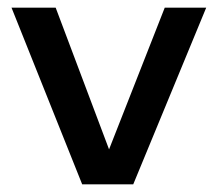

<svg xmlns="http://www.w3.org/2000/svg" viewBox="-20 -480 564 500"><path d="M327 0H194L10 -460H125L264 -91L409 -460H517Z"/></svg>

Font: Quattrocento Sans
Style: Bold
Weight: 700
Designer: Pablo Impallari
Foundry: Pablo Impallari, Igino Marini, Brenda Gallo
Version: Version 2.000